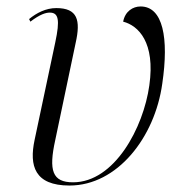

<svg xmlns="http://www.w3.org/2000/svg" viewBox="-20 -564 571 594"><path d="M195 10C343 10 459 -139 482 -305C503 -447 484 -544 415 -544C391 -544 367 -529 361 -497C408 -485 461 -433 442 -300C424 -169 334 0 206 0C142 0 130 -36 151 -131L214 -431C230 -502 220 -539 154 -539C122 -539 93 -524 70 -505L74 -497C104 -520 122 -525 134 -525C161 -525 166 -503 151 -433L87 -131C70 -51 87 10 195 10Z"/></svg>

Font: Noto Serif Display Light
Style: Italic
Weight: 300
Italic angle: -12°
Designer: Monotype Design Team
Foundry: Monotype Imaging Inc.
Version: Version 2.009